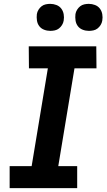

<svg xmlns="http://www.w3.org/2000/svg" viewBox="-20 -975 552 995"><path d="M30 0V-114H144L228 -621H130L129 -735H479L480 -621H366L282 -114H380V0ZM441 -815Q424 -815 408.5 -821Q393 -827 383.5 -839.5Q374 -852 371.5 -868.5Q369 -885 371 -902Q373 -914 379.5 -924.5Q386 -935 395.5 -942.5Q405 -950 417 -952.5Q429 -955 440 -955Q457 -955 472.5 -949Q488 -943 497.5 -930.5Q507 -918 510 -901.5Q513 -885 510 -868Q508 -856 501.5 -845.5Q495 -835 485.5 -827.5Q476 -820 464 -817.5Q452 -815 441 -815ZM241 -815Q224 -815 208.5 -821Q193 -827 183.5 -839.5Q174 -852 171.5 -868.5Q169 -885 171 -902Q173 -914 179.5 -924.5Q186 -935 195.5 -942.5Q205 -950 217 -952.5Q229 -955 240 -955Q257 -955 272.5 -949Q288 -943 297.5 -930.5Q307 -918 310 -901.5Q313 -885 310 -868Q308 -856 301.5 -845.5Q295 -835 285.5 -827.5Q276 -820 264 -817.5Q252 -815 241 -815Z"/></svg>

Font: Iosevka SS18 Heavy
Style: Italic
Weight: 900
Italic angle: -9°
Monospace: yes
Designer: Belleve Invis
Foundry: Belleve Invis
Version: Version 25.1.1; ttfautohint (v1.8.4)